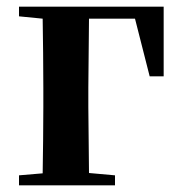

<svg xmlns="http://www.w3.org/2000/svg" viewBox="-20 -556 547 576"><path d="M37 -507 108 -500C109 -442 110 -355 110 -293V-235C110 -179 109 -94 108 -36L37 -30V0H325V-30L247 -37L245 -235V-293L247 -500H385L429 -327H471V-536H37Z"/></svg>

Font: Source Han Serif CN
Style: Bold
Weight: 700
Designer: Ryoko NISHIZUKA 西塚涼子 (kana & ideographs); Frank Grießhammer (Latin, Greek & Cyrillic); Wenlong ZHANG 张文龙 (bopomofo); San
Foundry: Adobe
Version: Version 2.003;hotconv 1.1.1;makeotfexe 2.6.0